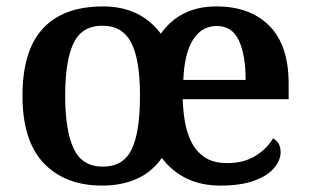

<svg xmlns="http://www.w3.org/2000/svg" viewBox="-20 -568 964 598"><path d="M298 10Q183 10 116.5 -59.5Q50 -129 50 -270Q50 -410 113.5 -479Q177 -548 301 -548Q417 -548 481 -463Q541 -548 654 -548Q759 -548 819 -487.5Q879 -427 879 -308V-259H549Q550 -226 555.5 -191.5Q561 -157 575.5 -127Q590 -97 617 -78.5Q644 -60 688 -60Q740 -60 776.5 -83Q813 -106 830 -137Q854 -125 854 -94Q854 -69 834 -45Q814 -21 772.5 -5.5Q731 10 666 10Q607 10 561.5 -12Q516 -34 484 -76Q453 -32 406 -11Q359 10 298 10ZM300 -49Q364 -49 390 -102.5Q416 -156 416 -271Q416 -383 388.5 -435.5Q361 -488 299 -488Q235 -488 209 -433.5Q183 -379 183 -270Q183 -161 209.5 -105Q236 -49 300 -49ZM745 -319Q745 -397 724 -442Q703 -487 655 -487Q608 -487 581 -444Q554 -401 551 -319Z"/></svg>

Font: Noto Serif Thai SemiBold
Style: Regular
Weight: 600
Designer: Monotype Design Team
Foundry: Monotype Imaging Inc.
Version: Version 2.001; ttfautohint (v1.8.4.7-5d5b)